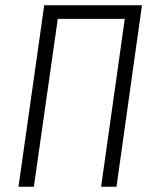

<svg xmlns="http://www.w3.org/2000/svg" viewBox="-20 -705 584 725"><path d="M516.1 -685.1 419.9 0H361.8L451.2 -633.8H198.2L107.9 0H49.8L147 -685.1Z"/></svg>

Font: Fira Sans Compressed Light
Style: Italic
Weight: 300
Width: 3
Italic angle: -8°
Designer: Carrois Corporate & Edenspiekermann AG
Foundry: Carrois Corporate GbR & Edenspiekermann AG
Version: Version 4.203;PS 004.203;hotconv 1.0.88;makeotf.lib2.5.64775